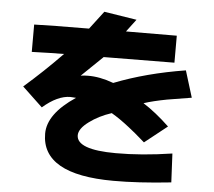

<svg xmlns="http://www.w3.org/2000/svg" viewBox="-58 -886 1116 1000"><g transform="rotate(5 500.0 -385.5)"><path d="M939.9 -415.5Q877 -405.3 812 -394.5Q740.2 -380.9 691.9 -365.2Q757.8 -323.7 829.6 -255.4L711.9 -162.1Q655.3 -211.9 625.5 -234.4Q576.2 -273.4 531.7 -299.3Q464.8 -277.3 416.5 -241.2Q365.2 -203.6 365.2 -168.9Q365.7 -93.8 570.3 -93.3Q705.1 -92.8 864.7 -117.2L872.1 33.2Q699.2 51.8 570.3 51.3Q195.3 50.8 195.3 -163.1Q195.3 -266.6 339.4 -362.3Q312.5 -364.7 310.1 -364.3Q243.2 -364.3 166 -297.4L60.1 -397.5Q162.1 -486.3 257.3 -584.5Q188 -584 88.9 -580.6V-723.6Q179.7 -726.6 375.5 -727.5Q394.5 -752.4 447.3 -821.8L617.7 -794.9Q602.5 -774.9 568.4 -729.5L834 -730.5V-589.4Q756.8 -589.4 464.4 -586.4Q406.2 -529.3 353.5 -479.5Q372.1 -482.4 390.1 -482.4Q453.1 -483.4 525.4 -456.5Q692.4 -522 897 -554.7Z"/></g></svg>

Font: Droid Sans
Style: Regular
Weight: 400
Foundry: Ascender Corporation
Version: Version 1.00 build 114